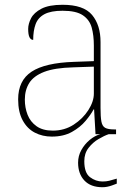

<svg xmlns="http://www.w3.org/2000/svg" viewBox="-20 -562 557 804"><path d="M197 10Q158 10 126 -6.5Q94 -23 75 -58Q56 -93 56 -146Q56 -225 112.5 -262Q169 -299 290 -303L373 -306V-371Q373 -414 364 -446.5Q355 -479 327 -498Q299 -517 242 -517Q193 -517 166 -502.5Q139 -488 129 -460.5Q119 -433 119 -395Q109 -395 103.5 -406Q98 -417 98 -441Q98 -462 110 -485.5Q122 -509 153.5 -525.5Q185 -542 242 -542Q330 -542 365.5 -499.5Q401 -457 401 -386V-110Q401 -73 404.5 -53.5Q408 -34 420 -27Q432 -20 459 -20H466V0H380L374 -104H372Q361 -83 338.5 -56Q316 -29 281 -9.5Q246 10 197 10ZM201 -15Q250 -15 288.5 -40Q327 -65 350 -101Q373 -137 373 -170V-283L287 -280Q209 -278 165 -261Q121 -244 102.5 -214.5Q84 -185 84 -145Q84 -111 95.5 -81.5Q107 -52 133 -33.5Q159 -15 201 -15ZM409 222Q360 222 333.5 194Q307 166 307 119Q307 91 320.5 66.5Q334 42 355.5 24Q377 6 400 0H435Q417 6 393 20Q369 34 351 57Q333 80 333 113Q333 162 357 180Q381 198 409 198Q425 198 437 195Q449 192 469 186V207Q459 211 449 214.5Q439 218 429 220Q419 222 409 222Z"/></svg>

Font: Noto Serif Thai Thin
Style: Regular
Weight: 250
Version: Version 2.001